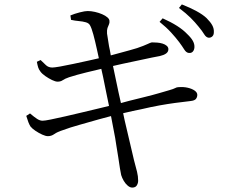

<svg xmlns="http://www.w3.org/2000/svg" viewBox="-20 -804 1040 870"><path d="M299 -734Q318 -742 341.5 -748Q365 -754 377 -754Q393 -754 410.5 -750Q428 -746 443 -739.5Q458 -733 467 -725Q476 -717 476 -709Q477 -700 473.5 -693Q470 -686 467 -677Q464 -668 465 -652Q469 -623 474 -595Q478 -578 482 -553Q507 -560 530 -566Q568 -576 601 -586Q633 -597 647.5 -604Q662 -611 668 -612Q679 -612 692 -611Q705 -610 716.5 -606.5Q728 -603 735.5 -596.5Q743 -590 743 -581Q743 -569 732.5 -561.5Q722 -554 704 -550Q671 -544 625.5 -534Q580 -524 536 -515Q512 -509 492 -505Q504 -445 517 -386Q522 -361 528 -337Q545 -342 565 -347Q601 -356 637.5 -365Q674 -374 703 -382.5Q732 -391 746 -395Q767 -401 774 -405Q781 -409 788 -409Q811 -411 830.5 -406.5Q850 -402 862 -393.5Q874 -385 874 -374Q874 -364 868 -356Q862 -348 842 -346Q806 -342 773 -337.5Q740 -333 703.5 -326.5Q667 -320 620 -309Q584 -302 538 -291Q542 -274 545 -258Q559 -198 570 -151.5Q581 -105 587 -79Q596 -46 601 -25.5Q606 -5 606 15Q606 26 600 36Q594 46 579 46Q569 46 558.5 37Q548 28 540.5 15Q533 2 529 -11Q527 -20 523.5 -41Q520 -62 516 -90.5Q512 -119 507 -146Q503 -176 495 -215Q489 -245 483 -278Q457 -271 427 -263Q382 -250 339 -238Q296 -226 267 -215Q239 -206 226 -196.5Q213 -187 197 -187Q187 -187 171.5 -194Q156 -201 141 -211Q126 -221 118 -231Q113 -239 108.5 -250.5Q104 -262 99 -279L116 -290Q136 -273 148.5 -265Q161 -257 173 -257Q183 -257 210 -262.5Q237 -268 274.5 -276.5Q312 -285 353.5 -295Q395 -305 433 -314Q456 -319 474 -324Q468 -353 462 -382Q454 -423 447 -456Q443 -477 439 -492Q405 -484 372 -476Q327 -465 293 -454Q273 -447 264 -440.5Q255 -434 241 -434Q231 -434 215.5 -441.5Q200 -449 185 -459.5Q170 -470 163 -480Q156 -489 153 -498.5Q150 -508 147 -524L164 -532Q177 -519 188.5 -508.5Q200 -498 217 -498Q226 -498 252 -502.5Q278 -507 312.5 -514.5Q347 -522 384 -530Q407 -535 428 -540Q424 -560 419 -581Q411 -618 403 -647.5Q395 -677 388 -689Q383 -699 369 -703Q355 -707 337.5 -708.5Q320 -710 302 -714ZM792 -613Q777 -633 755.5 -656.5Q734 -680 703 -705L717 -721Q755 -704 782.5 -686.5Q810 -669 828 -650Q846 -633 854 -618.5Q862 -604 861 -589Q860 -577 853.5 -570Q847 -563 836 -564Q824 -565 815 -579.5Q806 -594 792 -613ZM880 -683Q864 -703 844 -723Q824 -743 791 -768L804 -784Q842 -769 870.5 -753.5Q899 -738 916 -722Q934 -704 942 -689Q950 -674 949 -658Q949 -646 942.5 -639.5Q936 -633 926 -633Q914 -634 905 -649Q896 -664 880 -683Z"/></svg>

Font: Early Summer Mincho
Style: Regular
Weight: 400
Designer: GuiWonder
Version: Version 1.002